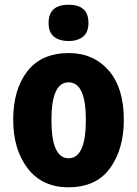

<svg xmlns="http://www.w3.org/2000/svg" viewBox="-20 -784 582 814"><path d="M505 -276Q505 -412 440.5 -485.5Q376 -559 272 -559Q156 -559 96 -482Q36 -405 36 -276Q36 -150 97.5 -70Q159 10 270 10Q388 10 446.5 -71Q505 -152 505 -276ZM198 -275Q198 -435 271 -435Q344 -435 344 -276Q344 -113 271 -113Q198 -113 198 -275ZM271 -764Q186 -764 186 -687Q186 -646 209.5 -628Q233 -610 271 -610Q308 -610 331.5 -628Q355 -646 355 -687Q355 -764 271 -764Z"/></svg>

Font: Noto Sans Display SemiCondensed Extra
Style: Regular
Weight: 800
Width: 4
Designer: Monotype Design Team
Foundry: Monotype Imaging Inc.
Version: Version 1.900